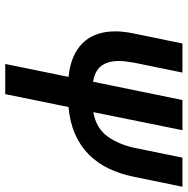

<svg xmlns="http://www.w3.org/2000/svg" viewBox="-12 -686 698 713"><g transform="rotate(90 336.5 -329.0)"><path d="M265 -235Q184 -243 140 -287Q96 -331 96 -409Q96 -441 104 -478L141 -658H249L212 -477Q210 -463 208 -449.5Q206 -436 206 -422Q206 -381 224 -357Q242 -333 283 -326L351 -658H463L396 -327Q457 -338 487 -381Q517 -424 529 -482L565 -658H673L635 -473Q625 -425 605 -383.5Q585 -342 553.5 -310.5Q522 -279 478 -259.5Q434 -240 377 -235L329 0H217Z"/></g></svg>

Font: Codetta
Style: Bold Italic
Weight: 700
Italic angle: -11°
Designer: Ulrich Proeller
Foundry: PROSA GmbH
Version: Version 2.00;September 29, 2018;FontCreator 11.5.0.2427 64-b